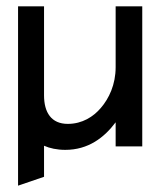

<svg xmlns="http://www.w3.org/2000/svg" viewBox="-20 -457 506 606"><path d="M119 -437H37V129L119 101V3C137 11 160 16 186 16C259 16 309 -23 345 -71V5H429V-437H345V-245C345 -190 324 -146 298 -116C275 -89 240 -66 194 -66C142 -66 119 -102 119 -156Z"/></svg>

Font: Charger
Style: Bd
Weight: 400
Designer: Jasper
Foundry: Cannot Into Space Fonts
Version: Version 0.98